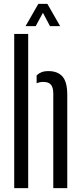

<svg xmlns="http://www.w3.org/2000/svg" viewBox="-20 -976 420 996"><path d="M53.7 0V-800H126.2V0ZM256.4 0V-489.8Q256.4 -522.7 244 -536.9Q231.6 -551.1 204.8 -551.1Q185.1 -551.1 170 -543.8V-585.1Q181.3 -595.9 195.6 -601.5Q210 -607.2 231.2 -607.2Q279.4 -607.2 304.2 -578.9Q328.9 -550.7 328.9 -484.7V0ZM112.7 -840.6 178.8 -955.8H225.8L291.9 -840.6H239.2L202.7 -909.7L165.3 -840.6Z"/></svg>

Font: Big Shoulders Stencil Display SC Thin
Style: Regular
Weight: 100
Designer: Patric King
Foundry: XO Type Co
Version: Version 2.001